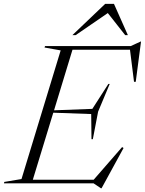

<svg xmlns="http://www.w3.org/2000/svg" viewBox="-62 -955 754 1000"><path d="M463.5 25.5 425.5 0H-41.5L-39.5 -7.5L50 -22.5L254 -692.5L170 -707.5L172.5 -715H619L670 -738.5H672.5L645 -529H636L615 -696H315.5L219.5 -380.5L419 -388L502.5 -518H509.5L449 -373.5L421.5 -230H414.5L413 -361L215.5 -368L109 -19H426L574 -189L581.5 -184L467 25.5ZM315 -772 486 -935H531.5L604 -772H590L499.5 -887L332 -772Z"/></svg>

Font: Newsreader 72pt Light
Style: Italic
Weight: 300
Italic angle: -17°
Designer: Hugues Gentile
Foundry: Production Type
Version: Version 1.003; ttfautohint (v1.8.3)